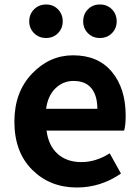

<svg xmlns="http://www.w3.org/2000/svg" viewBox="-20 -820 621 854"><path d="M322 14Q202 14 123 -65Q44 -144 44 -279Q44 -410 122 -492Q200 -574 305 -574Q417 -574 478 -500Q539 -426 539 -306Q539 -262 532 -239H187Q196 -171 237 -135Q278 -99 342 -99Q406 -99 468 -138L518 -48Q428 14 322 14ZM185 -336H413Q413 -395 386.5 -427.5Q360 -460 307 -460Q261 -460 227 -427.5Q193 -395 185 -336ZM110 -725Q110 -757 131.5 -778.5Q153 -800 185 -800Q217 -800 238 -778.5Q259 -757 259 -725Q259 -694 238 -672.5Q217 -651 185 -651Q153 -651 131.5 -672.5Q110 -694 110 -725ZM424 -651Q392 -651 371 -672.5Q350 -694 350 -725Q350 -757 371 -778.5Q392 -800 424 -800Q457 -800 478 -778.5Q499 -757 499 -725Q499 -694 478 -672.5Q457 -651 424 -651Z"/></svg>

Font: Noto Sans Korean Bold
Style: Bold
Weight: 700
Designer: Ryoko NISHIZUKA  (kana & ideographs); Paul D. Hunt (Latin, Greek & Cyrillic); Wenlong ZHANG  (bopomofo); Sandoll Communi
Foundry: Adobe Systems Incorporated
Version: Version 1.000;PS 1;hotconv 1.0.78;makeotf.lib2.5.61930